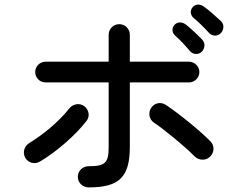

<svg xmlns="http://www.w3.org/2000/svg" viewBox="-20 -829 1040 834"><path d="M365 -15C496 -15 544 -58 544 -191V-471H801C825 -471 846 -491 846 -516C846 -541 825 -561 801 -561H544V-678C544 -703 524 -724 498 -724C472 -724 452 -703 452 -678V-561H178C153 -561 133 -541 133 -516C133 -491 153 -471 178 -471H452V-191C452 -122 438 -107 365 -107C339 -107 318 -87 318 -61C318 -35 339 -15 365 -15ZM90 -143C103 -121 131 -114 153 -127C219 -165 307 -240 356 -304C372 -324 366 -353 346 -368C325 -383 297 -378 281 -358C237 -302 169 -245 106 -207C85 -193 77 -166 90 -143ZM637 -361C622 -339 628 -310 649 -296C692 -268 784 -192 824 -151C842 -132 872 -130 891 -147C911 -165 913 -195 895 -214C852 -259 754 -338 701 -373C679 -388 651 -382 637 -361ZM738 -721C725 -707 727 -687 740 -675C763 -655 786 -630 805 -607C818 -592 842 -590 856 -604C870 -617 873 -641 859 -656C839 -677 807 -707 788 -722C772 -734 752 -736 738 -721ZM817 -798C804 -783 807 -763 821 -751C844 -732 868 -708 888 -686C902 -671 925 -670 939 -685C953 -699 955 -723 940 -737C919 -757 886 -786 866 -800C850 -812 830 -813 817 -798Z"/></svg>

Font: 寒蝉半圆体
Style: Regular
Weight: 400
Designer: Yoshimichi Ohira & Warren
Foundry: ChillType
Version: Version 1.800;Glyphs 3.1.1 (3135)